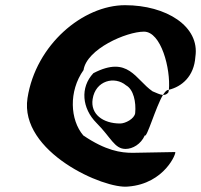

<svg xmlns="http://www.w3.org/2000/svg" viewBox="-20 -730 775 740"><path d="M86 -352C54 -144 382 0 474 -11C616 -22 662 -144 655 -144L491 -141C446 -141 388 -149 301 -208C250 -268 244 -378 302 -460C314 -541 467 -608 535 -608C601 -608 638 -465 631 -384C680 -396 728 -435 733 -511C751 -629 620 -710 462 -710C300 -710 118 -558 86 -352ZM340 -448C288 -393 296 -312 352 -256C408 -200 421 -156 464 -156C491 -156 523 -174 538 -208C546 -197 580 -317 608 -364C596 -365 583 -372 568 -378C502 -423 475 -518 340 -448ZM337 -348C348 -420 422 -438 466 -401C495 -385 505 -336 501 -294C498 -272 463 -254 443 -254C377 -254 328 -290 337 -348ZM608 -364C616 -364 623 -366 629 -374L631 -384C630 -384 628 -383 627 -383C622 -383 615 -375 608 -364Z"/></svg>

Font: Ampere
Style: CndIta
Weight: 400
Version: Version 1